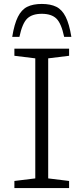

<svg xmlns="http://www.w3.org/2000/svg" viewBox="-20 -954 424 974"><path d="M330.5 -36V0H53V-36L159 -49V-658L53 -671V-707H330.5V-671L224.5 -658V-49ZM192 -884Q143 -884 118 -859.8Q93 -835.5 78.5 -767H42Q52.5 -832 70.8 -868.5Q89 -905 118.2 -919.5Q147.5 -934 192 -934Q236.5 -934 265.8 -919.5Q295 -905 313.2 -868.5Q331.5 -832 342 -767H305.5Q291 -835.5 266 -859.8Q241 -884 192 -884Z"/></svg>

Font: Newsreader 6pt Light
Style: Regular
Weight: 300
Designer: Hugues Gentile
Foundry: Production Type
Version: Version 1.003; ttfautohint (v1.8.3)